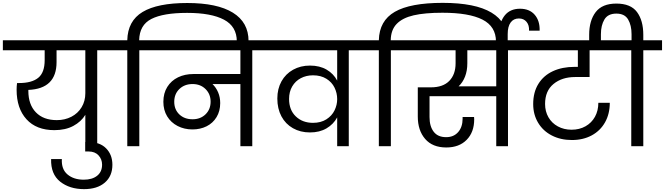

<svg xmlns="http://www.w3.org/2000/svg" viewBox="-47 -1021 4644 1341"><path d="M764 -670H632V0H549V-219Q520 -171 465 -141.5Q410 -112 333 -112Q207 -112 138 -188Q69 -264 69 -394Q69 -417 72 -441H86Q175 -441 220 -477.5Q265 -514 265 -601V-670H-27V-740H764ZM549 -670H348V-587Q348 -401 151 -393V-386Q151 -291 203.5 -236.5Q256 -182 350 -182Q406 -182 451.5 -205.5Q497 -229 523 -272Q549 -315 549 -370Z M738 130Q738 209 685 254.5Q632 300 540 300Q439 300 373 247.5Q307 195 310 90H385Q381 161 424.5 197.5Q468 234 538 234Q597 234 631.5 206.5Q666 179 666 129Q666 91 641 64Q616 37 572 37H548V-29H572Q651 -29 694.5 15.5Q738 60 738 130Z M1261 -1000Q1470 -1000 1579.5 -932.5Q1689 -865 1689 -734V-717H1607V-732Q1607 -836 1517.5 -883.5Q1428 -931 1260 -931Q1093 -931 1010 -888.5Q927 -846 925 -740H1057V-670H926V0H842V-670H710V-740H842Q845 -875 949 -937.5Q1053 -1000 1261 -1000Z M1847 -670H1715V0H1632V-434H1437Q1462 -410 1476.5 -376Q1491 -342 1491 -301Q1491 -245 1465.5 -203Q1440 -161 1396 -139Q1352 -117 1297 -117Q1240 -117 1193.5 -141Q1147 -165 1120.5 -208.5Q1094 -252 1094 -310Q1094 -370 1121.5 -414Q1149 -458 1196.5 -481Q1244 -504 1304 -504H1632V-670H1004V-740H1847ZM1298 -188Q1353 -188 1388.5 -222.5Q1424 -257 1424 -311Q1424 -364 1388.5 -399Q1353 -434 1298 -434Q1242 -434 1206 -399.5Q1170 -365 1170 -310Q1170 -256 1205.5 -222Q1241 -188 1298 -188Z M2521 -740V-670H2389V0H2308V-201Q2282 -153 2233.5 -124.5Q2185 -96 2118 -96Q2051 -96 1999 -125.5Q1947 -155 1918.5 -208.5Q1890 -262 1890 -333Q1890 -401 1919 -453Q1948 -505 2000 -534Q2052 -563 2118 -563Q2186 -563 2234.5 -534.5Q2283 -506 2308 -458V-670H1793V-740ZM2139 -163Q2194 -163 2232.5 -187.5Q2271 -212 2289.5 -250Q2308 -288 2308 -328V-329Q2308 -371 2289.5 -409Q2271 -447 2232.5 -471Q2194 -495 2139 -495Q2092 -495 2054 -475Q2016 -455 1994 -417.5Q1972 -380 1972 -330Q1972 -253 2019 -208Q2066 -163 2139 -163Z M3045 -1001Q3272 -1001 3385.5 -933Q3499 -865 3499 -732V-716H3417V-731Q3417 -836 3323 -884Q3229 -932 3043 -932Q2920 -932 2842 -914Q2764 -896 2723.5 -854Q2683 -812 2682 -740H2814V-670H2683V0H2599V-670H2467V-740H2599Q2602 -876 2710.5 -938.5Q2819 -1001 3045 -1001Z M3634 -670H3501V0H3419V-349H2953V-203Q2953 -139 2982 -101Q3011 -63 3069 -63Q3122 -63 3153 -98.5Q3184 -134 3184 -192V-204H3264Q3265 -197 3265 -188Q3265 -98 3212.5 -44.5Q3160 9 3070 9Q2974 9 2922.5 -50.5Q2871 -110 2871 -207V-411H2963Q3047 -411 3091 -456Q3135 -501 3135 -579V-670H2761V-740H3634ZM3419 -670H3217V-579Q3217 -527 3201 -486Q3185 -445 3156 -418H3419Z M3441 -716V-791Q3441 -867 3478.5 -913.5Q3516 -960 3585 -960Q3651 -960 3687.5 -918Q3724 -876 3722 -807H3648Q3650 -845 3630.5 -868.5Q3611 -892 3577 -892Q3540 -892 3519.5 -864Q3499 -836 3499 -783V-716Z M3970 -483Q3878 -483 3819 -434.5Q3760 -386 3760 -295Q3760 -243 3783.5 -202Q3807 -161 3849.5 -138Q3892 -115 3945 -115Q4000 -115 4042.5 -139Q4085 -163 4108.5 -205.5Q4132 -248 4132 -303H4212Q4212 -226 4179 -167Q4146 -108 4086 -75.5Q4026 -43 3947 -43Q3869 -43 3807.5 -74.5Q3746 -106 3711.5 -163.5Q3677 -221 3677 -294Q3677 -377 3713.5 -435.5Q3750 -494 3815 -524Q3880 -554 3966 -554H3989V-670H3580V-740H4284V-670H4071V-483Z M4577 -740V-670H4446V0H4362V-670H4230V-740H4364V-782Q4364 -844 4340 -885Q4316 -926 4258 -926Q4199 -926 4174.5 -885Q4150 -844 4150 -782V-720H4068V-778Q4068 -877 4113.5 -936.5Q4159 -996 4258 -996Q4358 -996 4402 -937Q4446 -878 4446 -778V-740Z"/></svg>

Font: MSTAGE
Style: Regular
Weight: 400
Designer: Ninad Kale (Devanagari), Jonny Pinhorn (Latin)
Foundry: Indian Type Foundry
Version: 4.004